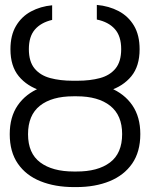

<svg xmlns="http://www.w3.org/2000/svg" viewBox="-20 -759 617 789"><path d="M281.7 -422.4H294.9Q373 -422.4 432.1 -398.2Q491.2 -374 523.9 -326.2Q556.6 -278.3 556.6 -208Q556.6 -135.3 523.2 -86.9Q489.7 -38.6 430.4 -14.4Q371.1 9.8 293.5 9.8H283.7Q206.1 9.8 146.5 -14.2Q86.9 -38.1 53.5 -86.4Q20 -134.8 20 -207.5Q20 -278.3 52.7 -325.9Q85.4 -373.5 144.5 -397.9Q203.6 -422.4 281.7 -422.4ZM295.4 -363.3H281.7Q192.9 -363.3 144 -324.5Q95.2 -285.6 95.2 -207.5Q95.2 -128.9 145.3 -91.6Q195.3 -54.2 283.2 -54.2H293.5Q381.8 -53.7 431.9 -91.3Q481.9 -128.9 481.9 -208Q481.9 -285.2 432.9 -324.2Q383.8 -363.3 295.4 -363.3ZM279.3 -427.2H297.9Q350.6 -427.2 391.1 -438.2Q431.6 -449.2 454.8 -477.5Q478 -505.9 478 -557.1Q478 -610.4 451.9 -639.6Q425.8 -668.9 377.9 -678.7V-738.8Q427.7 -734.4 467.5 -713.4Q507.3 -692.4 530.5 -653.6Q553.7 -614.7 553.7 -556.6Q553.7 -487.3 519.8 -445.8Q485.8 -404.3 427.7 -386Q369.6 -367.7 297.9 -367.7H279.3Q207 -368.2 149.2 -386.2Q91.3 -404.3 57.1 -445.8Q22.9 -487.3 22.9 -556.6Q22.9 -613.8 45.7 -652.3Q68.4 -690.9 107.4 -711.9Q146.5 -732.9 194.3 -737.3V-677.2Q148.4 -666.5 123.5 -637.7Q98.6 -608.9 98.6 -557.1Q98.6 -505.9 122.1 -477.5Q145.5 -449.2 186.3 -438.2Q227.1 -427.2 279.3 -427.2Z"/></svg>

Font: Inter 28pt Light
Style: Regular
Weight: 300
Designer: Rasmus Andersson
Foundry: rsms
Version: Version 4.001;git-66647c0bb